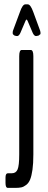

<svg xmlns="http://www.w3.org/2000/svg" viewBox="-20 -726 224 902"><path d="M60.5 -556.6Q56.2 -556.6 50.3 -558.3Q44.4 -560.1 44.4 -562.5Q39.6 -563 39.6 -571.8Q39.6 -577.6 41 -582L73.7 -669.9Q85.9 -705.6 99.1 -705.6H110.4Q123.5 -705.6 136.2 -669.9L168.5 -582Q170.4 -575.2 170.4 -570.3Q170.4 -563 165 -562.5Q165 -560.1 159.2 -558.3Q153.3 -556.6 149.4 -556.6Q140.6 -556.6 133.8 -571.3L109.9 -627.4Q106.9 -634.3 104.5 -634.3Q102.5 -634.3 99.6 -627.4L75.7 -571.3Q68.8 -556.6 60.5 -556.6ZM17.1 156.7Q5.9 156.7 5.9 133.8V108.4Q5.9 87.9 17.1 87.9H36.1Q54.7 87.9 62.5 70.3Q70.3 52.7 70.3 -0.5V-461.9Q70.3 -491.2 82 -491.2H124.5Q136.7 -491.2 136.7 -461.9V0Q136.7 42 132.6 71Q128.4 100.1 121.8 116.7Q115.2 133.3 103.3 142.6Q91.3 151.9 80.1 154.3Q68.8 156.7 51.3 156.7Z"/></svg>

Font: BenchNine
Style: Regular
Weight: 400
Designer: Vernon Adams
Foundry: Vernon Adams
Version: Version 1 ; ttfautohint (v0.92.18-e454-dirty) -l 8 -r 50 -G 